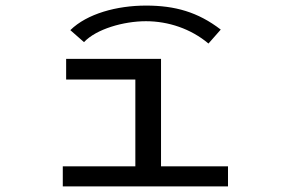

<svg xmlns="http://www.w3.org/2000/svg" viewBox="-20 -668 1040 688"><path d="M281 -517C325 -564 423 -592 503 -592C583 -592 664 -565 727 -512L771 -562C689 -625 607 -648 503 -648C399 -648 292 -619 232 -560ZM205 0H797V-72H557V-457H217V-383H465V-72H205Z"/></svg>

Font: Inconsolata UltraExpanded
Style: Regular
Weight: 400
Width: 9
Monospace: yes
Designer: Raph Levien, Cyreal, Brenton Simpson
Foundry: Raph Levien, Cyreal, Google
Version: Version 3.100